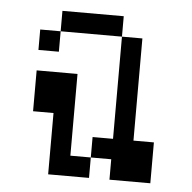

<svg xmlns="http://www.w3.org/2000/svg" viewBox="-43 -543 585 585"><g transform="rotate(5 250.0 -250.0)"><path d="M312.5 -437.5H125V-500H312.5ZM62.5 -312.5H187.5V-62.5H250V0H125V-187.5H62.5ZM62.5 -437.5H125V-375H62.5ZM250 -125H312.5V-437.5H375V-125H437.5V0H312.5V-62.5H250Z"/></g></svg>

Font: 寒蝉点阵体 16px
Style: Regular
Weight: 400
Designer: Designed by Warren2060
Foundry: ChillType
Version: Version 1.000